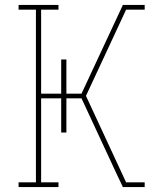

<svg xmlns="http://www.w3.org/2000/svg" viewBox="-20 -755 640 775"><path d="M55 0V-19H125V-716H55V-735H216V-716H146V-377H227V-515H248V-377H309L476 -735H564V-716H489L463 -660L327 -368L489 -19H564V0H476L455 -44L309 -358H248V-220H227V-358H146V-19H216V0Z"/></svg>

Font: Iosevka Etoile Thin
Style: Regular
Weight: 100
Designer: Belleve Invis
Foundry: Belleve Invis
Version: Version 22.1.2; ttfautohint (v1.8.4)